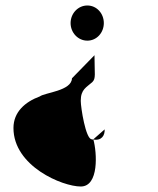

<svg xmlns="http://www.w3.org/2000/svg" viewBox="-20 -703 574 699"><path d="M29 -237C29 -98 207 -24 274 -24C341 -24 333 -148 320 -195C318 -195 316 -195 314 -196C292 -196 274 -312 274 -336C274 -378 295 -385 316 -404C330 -418 324 -432 324 -502L242 -418C241 -372 143 -366 125 -352C71 -332 29 -295 29 -237ZM237 -619C237 -584 264 -555 298 -555C332 -555 358 -584 358 -619C358 -654 332 -683 298 -683C264 -683 237 -654 237 -619ZM320 -195C351 -190 362 -211 361 -232L320 -196Z"/></svg>

Font: Ampere
Style: SCCnd
Weight: 400
Version: Version 1